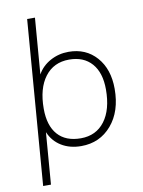

<svg xmlns="http://www.w3.org/2000/svg" viewBox="-96 -771 756 1016"><g transform="rotate(-10 282.5 -262.5)"><path d="M514 -261Q514 -140 451 -66.5Q388 7 288 7Q227 7 182 -20.5Q137 -48 116 -98L94 180H52L122 -705H164L140 -404Q164 -447 209 -471.5Q254 -496 307 -496Q400 -496 457 -431.5Q514 -367 514 -261ZM468 -266Q468 -356 424.5 -405.5Q381 -455 303 -455Q220 -455 173 -393Q126 -331 126 -222Q126 -131 169 -82.5Q212 -34 293 -34Q375 -34 421.5 -95.5Q468 -157 468 -266Z"/></g></svg>

Font: Iunito ExtraLight
Style: Italic
Weight: 200
Italic angle: -4.541°
Designer: Vernon Adams
Foundry: Vernon Adams
Version: Version 2.001;November 30, 2019;FontCreator 12.0.0.2547 64-b